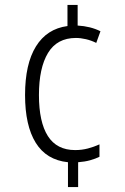

<svg xmlns="http://www.w3.org/2000/svg" viewBox="-20 -744 505 774"><path d="M293 -641Q345 -638 385 -618L368 -571Q348 -581 326.5 -586Q305 -591 286 -591Q210 -591 173.5 -530.5Q137 -470 137 -361Q137 -252 173 -195.5Q209 -139 283 -139Q310 -139 334.5 -145.5Q359 -152 381 -162V-112Q365 -104 343.5 -98Q322 -92 295 -90V10H254V-90Q167 -99 124 -168.5Q81 -238 81 -361Q81 -486 125 -557Q169 -628 252 -639V-724H293Z"/></svg>

Font: Noto Sans Telugu Condensed Light
Style: Regular
Weight: 300
Width: 3
Designer: Jelle Bosma - Monotype Design Team
Foundry: Monotype Imaging Inc.
Version: Version 2.005; ttfautohint (v1.8.4.7-5d5b)